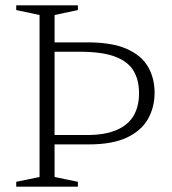

<svg xmlns="http://www.w3.org/2000/svg" viewBox="-20 -696 640 716"><path d="M498.5 -348.5Q498.5 -397.5 478 -432Q457.5 -466.5 409.2 -484.8Q361 -503 278.5 -503H144.5L146.5 -538H306Q397.5 -538 452.5 -513.8Q507.5 -489.5 532 -447Q556.5 -404.5 556.5 -350.5Q556.5 -296 531.8 -252.2Q507 -208.5 453 -183Q399 -157.5 311.5 -157.5H147L145 -192.5H304.5Q371 -192.5 414 -210.8Q457 -229 477.8 -263.8Q498.5 -298.5 498.5 -348.5ZM270.5 -18V0H40.5V-18L127.5 -36V-640L40.5 -658.5V-676H270.5V-658.5L183.5 -640V-36Z"/></svg>

Font: Newsreader 16pt 16pt Light
Style: Regular
Weight: 300
Version: Version 1.003